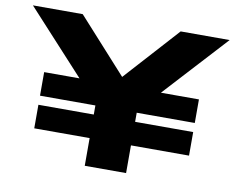

<svg xmlns="http://www.w3.org/2000/svg" viewBox="-77 -813 1131 915"><g transform="rotate(10 488.0 -355.0)"><path d="M119 -134V-248H387V-292H119V-406H290L11 -710H252L489 -448L726 -710H963L684 -406H868V-292H587V-248H868V-134H587V0H387V-134Z"/></g></svg>

Font: Special Gothic Extended Bold
Style: Regular
Weight: 700
Width: 7
Designer: Alistair McCready
Foundry: Monolith
Version: Version 1.000; ttfautohint (v1.8.4.7-5d5b)